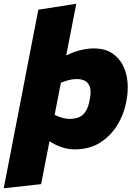

<svg xmlns="http://www.w3.org/2000/svg" viewBox="-62 -790 728 1027"><path d="M337 9Q301 9 265.5 -3.5Q230 -16 200 -36L154 -65L225 -178L250 -167Q265 -161 280.5 -157.5Q296 -154 309 -154Q339 -154 360.5 -163Q382 -172 396.5 -194.5Q411 -217 418 -257Q426 -296 420 -320Q414 -344 396 -355.5Q378 -367 350 -367Q333 -367 319 -364.5Q305 -362 290 -357L262 -347L234 -469L307 -500Q338 -515 374 -523Q410 -531 438 -531Q499 -531 537.5 -505.5Q576 -480 596.5 -438.5Q617 -397 620.5 -346Q624 -295 613 -244Q601 -178 565 -120Q529 -62 472.5 -26.5Q416 9 337 9ZM-42 217 143 -738 346 -770 158 195Z"/></svg>

Font: REM ExtraBold
Style: Italic
Weight: 800
Italic angle: -11°
Designer: Octavio Pardo
Foundry: Ashler Design
Version: Version 1.005;gftools[0.9.28]